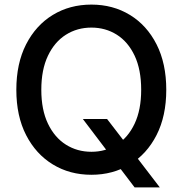

<svg xmlns="http://www.w3.org/2000/svg" viewBox="-20 -758 804 844"><path d="M344.2 -234.9H450.7L527.3 -135.3L561 -92.8L682.6 65.9H571.8L491.7 -39.6L463.9 -77.1ZM381.8 10.3Q286.6 10.3 212.2 -35.2Q137.7 -80.6 94.7 -164.3Q51.8 -248 51.8 -363.3Q51.8 -479 94.7 -563Q137.7 -647 212.2 -692.4Q286.6 -737.8 381.8 -737.8Q476.6 -737.8 551 -692.4Q625.5 -647 668.2 -563Q710.9 -479 710.9 -363.3Q710.9 -248 668.2 -164.3Q625.5 -80.6 551 -35.2Q476.6 10.3 381.8 10.3ZM381.8 -90.8Q443.8 -90.8 493.4 -122.1Q543 -153.3 571.8 -214.4Q600.6 -275.4 600.6 -363.3Q600.6 -452.1 571.8 -513.2Q543 -574.2 493.4 -605.5Q443.8 -636.7 381.8 -636.7Q319.3 -636.7 269.5 -605.2Q219.7 -573.7 190.7 -512.7Q161.6 -451.7 161.6 -363.3Q161.6 -275.4 190.7 -214.6Q219.7 -153.8 269.5 -122.3Q319.3 -90.8 381.8 -90.8Z"/></svg>

Font: Inter 18pt Medium
Style: Regular
Weight: 500
Designer: Rasmus Andersson
Foundry: rsms
Version: Version 4.001;git-66647c0bb